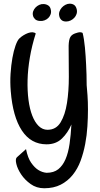

<svg xmlns="http://www.w3.org/2000/svg" viewBox="-20 -836 532 1020"><path d="M227.5 -69.3Q144.5 -69.3 96.2 -142.6Q47.9 -215.8 37.1 -351.6Q33.2 -398.4 36.1 -444.3Q39.1 -490.2 45.9 -528.3Q52.7 -566.4 62.5 -593.8Q72.3 -621.1 82 -630.9Q91.8 -640.6 104.5 -648.4Q117.2 -656.2 129.4 -660.6Q141.6 -665 152.3 -664.6Q163.1 -664.1 169.9 -658.2Q149.4 -593.8 138.7 -530.8Q127.9 -467.8 126.5 -411.1Q125 -354.5 131.3 -305.7Q137.7 -256.8 151.4 -221.7Q165 -186.5 185.5 -166.5Q206.1 -146.5 232.4 -146.5Q278.3 -146.5 302.2 -186.5Q326.2 -226.6 335.9 -289.1Q345.7 -351.6 345.7 -427.7Q345.7 -503.9 344.7 -577.1Q343.8 -612.3 350.1 -631.3Q356.4 -650.4 377.9 -658.2Q385.7 -661.1 393.6 -663.1Q409.2 -667 418.9 -661.1Q426.8 -629.9 431.2 -583.5Q435.5 -537.1 437.5 -492.2Q440.4 -439.5 440.4 -383.8Q442.4 -364.3 444.8 -330.1Q447.3 -295.9 447.3 -253.9Q447.3 -211.9 444.3 -164.6Q441.4 -117.2 432.6 -70.8Q423.8 -24.4 408.2 18.1Q392.6 60.5 366.2 93.3Q339.8 126 302.7 145Q265.6 164.1 214.8 164.1Q173.8 164.1 142.6 141.6Q111.3 119.1 92.3 90.3Q73.2 61.5 66.9 35.2Q60.5 8.8 69.3 0L118.2 -43.9Q127.9 3.9 146 29.3Q164.1 54.7 182.6 66.4Q204.1 80.1 227.5 82Q265.6 82 289.6 63Q313.5 43.9 328.1 9.8Q342.8 -24.4 349.6 -71.8Q356.4 -119.1 359.4 -174.8Q340.8 -130.9 309.1 -100.1Q277.3 -69.3 227.5 -69.3ZM350.6 -816.4Q364.3 -816.4 374 -809.6Q383.8 -802.7 387.7 -786.1Q390.6 -773.4 386.7 -761.7Q382.8 -750 374.5 -741.2Q366.2 -732.4 355 -727.1Q343.8 -721.7 331.1 -721.7Q314.5 -721.7 305.7 -730.5Q296.9 -739.3 294.9 -751Q292 -762.7 295.9 -774.4Q299.8 -786.1 308.1 -795.4Q316.4 -804.7 327.6 -810.5Q338.9 -816.4 350.6 -816.4ZM212.9 -814.5Q226.6 -813.5 236.8 -806.6Q247.1 -799.8 250 -784.2Q252.9 -771.5 249 -760.3Q245.1 -749 236.8 -740.7Q228.5 -732.4 216.8 -728Q205.1 -723.6 192.4 -724.6Q174.8 -725.6 166 -734.4Q157.2 -743.2 155.3 -752.9Q152.3 -764.6 156.2 -775.9Q160.2 -787.1 168.5 -795.9Q176.8 -804.7 188.5 -810.1Q200.2 -815.4 212.9 -814.5Z"/></svg>

Font: Rancho
Style: Regular
Weight: 400
Designer: Font Diner, Inc
Foundry: Font Diner, Inc
Version: Version 1.000